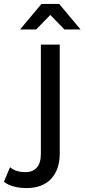

<svg xmlns="http://www.w3.org/2000/svg" viewBox="-112 -757 430 977"><path d="M-92 168 -61 94Q-31 119 17 119Q55 119 75.5 95.5Q96 72 96 26V-530H192V24Q192 106 148 153Q104 200 23 200Q-12 200 -42 192Q-72 184 -92 168ZM216 -607 144 -681 72 -607H-10L99 -737H189L298 -607Z"/></svg>

Font: APTA Sans Medium
Style: Bold
Weight: 500
Version: Version 7.200